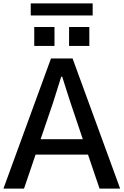

<svg xmlns="http://www.w3.org/2000/svg" viewBox="-24 -1100 721 1120"><path d="M212.9 -288.1H459L386.7 -502.9Q380.9 -520.5 363.8 -573.7Q346.7 -627 338.9 -652.3H333Q321.3 -614.3 286.1 -502.9ZM-3.9 0 273.4 -758.8H399.4L676.8 0H556.6L489.3 -198.2H183.6L116.2 0ZM175.8 -832V-942.4H293.9V-832ZM155.3 -1009.8V-1080.1H516.6V-1009.8ZM378.9 -832V-942.4H497.1V-832Z"/></svg>

Font: Gothic A1 SemiBold
Style: Regular
Weight: 600
Version: Version 2.50